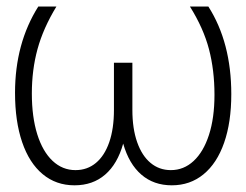

<svg xmlns="http://www.w3.org/2000/svg" viewBox="-20 -550 744 580"><path d="M76.2 -267.6Q76.2 -196.8 92.5 -144.5Q108.9 -92.3 138.7 -64.2Q168.5 -36.1 208 -36.1Q243.7 -36.1 269.8 -57.9Q295.9 -79.6 310.1 -120.6Q324.2 -161.6 324.2 -217.8V-360.4H379.9V-217.8Q379.9 -161.6 394.3 -120.6Q408.7 -79.6 434.8 -57.9Q460.9 -36.1 496.1 -36.1Q535.2 -36.1 564.9 -63.7Q594.7 -91.3 611.3 -142.6Q627.9 -193.8 627.9 -263.7Q627.9 -337.9 611.3 -401.4Q594.7 -464.8 553.7 -530.3H609.4Q678.7 -421.4 678.7 -265.6Q678.7 -180.7 657 -118.7Q635.3 -56.6 594.7 -23.4Q554.2 9.8 499 9.8Q444.3 9.8 407 -22.5Q369.6 -54.7 352.1 -116.2Q335 -54.7 297.6 -22.5Q260.3 9.8 205.1 9.8Q149.4 9.8 108.9 -23.9Q68.4 -57.6 46.9 -120.6Q25.4 -183.6 25.4 -269.5Q25.4 -418.9 95.7 -530.3H150.4Q110.4 -464.4 93.3 -401.6Q76.2 -338.9 76.2 -267.6Z"/></svg>

Font: Pretendard JP ExtraLight
Style: Regular
Weight: 200
Designer: Base glyphs from Inter by Rasmus Andersson; Hangeul glyphs from Noto Sans CJK(Source Han Sans) by Jang Soo-young and Kan
Foundry: Kil Hyung-jin
Version: Version 1.309